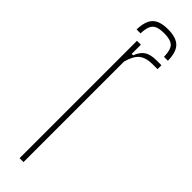

<svg xmlns="http://www.w3.org/2000/svg" viewBox="-251 -701 694 694"><g transform="rotate(45 96.0 -354.5)"><path d="M110 -709Q152 -709 170.8 -690.2Q189.5 -671.5 190 -628H170Q169.5 -662.5 156.8 -675.8Q144 -689 110 -689Q76.5 -689 63.8 -675.8Q51 -662.5 50 -628H30Q31 -671.5 49.5 -690.2Q68 -709 110 -709ZM60 0V-600H80V-553H87Q97.5 -579.5 114.2 -589.8Q131 -600 160 -600Q166 -600 172.5 -600Q179 -600 185 -600V-580H160Q126.5 -580 108.2 -565.5Q90 -551 80 -514V0Z"/></g></svg>

Font: Big Shoulders Display Thin Thin
Style: Regular
Weight: 250
Version: Version 2.002